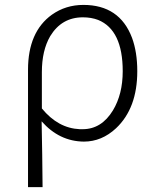

<svg xmlns="http://www.w3.org/2000/svg" viewBox="-20 -567 638 786"><path d="M94.7 199.2V-281.2Q94.7 -436.5 192.4 -506.8Q249 -546.9 321.3 -546.9Q469.7 -546.9 520.5 -412.1Q542 -353.5 542 -275.4Q542 -124 455.1 -42Q396.5 12.7 323.2 12.7Q222.7 11.7 150.4 -70.3Q153.3 67.4 154.3 199.2ZM318.4 -38.1Q395.5 -38.1 442.4 -115.2Q482.4 -181.6 482.4 -275.4Q482.4 -444.3 381.8 -485.4Q353.5 -496.1 319.3 -496.1Q232.4 -496.1 185.5 -418.9Q151.4 -360.4 151.4 -271.5V-123Q217.8 -42 306.6 -38.1Q313.5 -38.1 318.4 -38.1Z"/></svg>

Font: Taipei Sans TC Beta Light
Style: Regular
Weight: 300
Designer: JT Foundry
Foundry: JT Foundry
Version: Version 1.000